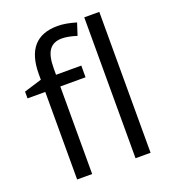

<svg xmlns="http://www.w3.org/2000/svg" viewBox="-139 -869 869 973"><g transform="rotate(-20 296.0 -382.5)"><path d="M327.1 -472.2H190.9V0H109.9V-472.2H14.2V-508.8L109.9 -538.1V-567.9Q109.9 -765.1 282.2 -765.1Q324.7 -765.1 381.8 -748L360.8 -683.1Q314 -698.2 280.8 -698.2Q234.9 -698.2 212.9 -667.7Q190.9 -637.2 190.9 -569.8V-535.2H327.1ZM505.9 0H424.8V-759.8H505.9Z"/></g></svg>

Font: f0_18033 
Style: Regular
Weight: 400
Foundry: Ascender Corporation
Version: Version 1.10